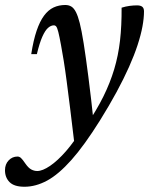

<svg xmlns="http://www.w3.org/2000/svg" viewBox="-94 -468 584 750"><path d="M50 -256.5H28Q36.5 -311 49 -347.8Q61.5 -384.5 78 -406.8Q94.5 -429 115.2 -438.8Q136 -448.5 161 -448.5Q174.5 -448.5 184.5 -442.5Q194.5 -436.5 202.5 -421Q210.5 -405.5 217.5 -378Q224.5 -350.5 232.8 -299Q241 -247.5 251.2 -168Q261.5 -88.5 273.5 24.5L197.5 100.5Q188 19 180.2 -42.8Q172.5 -104.5 166.5 -150.2Q160.5 -196 155 -230.2Q149.5 -264.5 144.5 -291Q138 -326.5 133.8 -343Q129.5 -359.5 125.8 -364.2Q122 -369 116.5 -369Q105 -369 93.8 -359.2Q82.5 -349.5 71.5 -325Q60.5 -300.5 50 -256.5ZM227.5 33.5 244 20.5Q283.5 -38 309.8 -91Q336 -144 352 -197.2Q368 -250.5 374.8 -309.2Q381.5 -368 381 -438Q397 -443 412.2 -445Q427.5 -447 441.5 -447Q455 -447 461.8 -441.5Q468.5 -436 468.5 -423.5Q468.5 -397.5 462.5 -364.8Q456.5 -332 443.5 -292.2Q430.5 -252.5 410 -206.5Q389.5 -160.5 361.2 -108.2Q333 -56 296.5 2.5Q235.5 100 185 156.8Q134.5 213.5 90 237.5Q45.5 261.5 1.5 261.5Q-38.5 261.5 -56.5 243.5Q-74.5 225.5 -74.5 197Q-74.5 173.5 -60.2 158.5Q-46 143.5 -25.5 143.5Q-18.5 143.5 -12.2 149Q-6 154.5 5.5 171.5Q17 188 28.2 194Q39.5 200 51.5 200Q72 200 101.5 180Q131 160 163.8 122.5Q196.5 85 227.5 33.5Z"/></svg>

Font: Newsreader 24pt Medium
Style: Italic
Weight: 500
Italic angle: -17°
Designer: Hugues Gentile
Foundry: Production Type
Version: Version 1.003